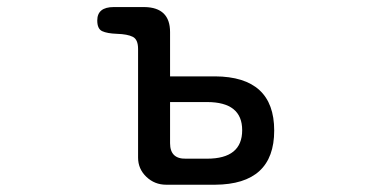

<svg xmlns="http://www.w3.org/2000/svg" viewBox="-20 -505 1040 533"><path d="M741.2 -142.6Q741.2 6.8 577.1 7.8H441.4Q409.2 7.8 386.2 -14.2Q363.3 -36.1 363.3 -67.4V-369.1Q363.3 -395.5 348.6 -402.8Q334 -410.2 304.7 -411.1Q277.3 -412.1 263.7 -418.5Q250 -424.8 250 -448.2Q250 -485.4 295.9 -485.4H380.9Q452.1 -484.4 452.1 -416V-293H577.1Q741.2 -292 741.2 -142.6ZM496.1 -64.5H554.7Q652.3 -64.5 652.3 -143.6Q652.3 -221.7 554.7 -221.7H452.1V-107.4Q452.1 -63.5 496.1 -64.5Z"/></svg>

Font: KTXP_ComRound
Style: Medium
Weight: 500
Version: Version 1.01;May 16, 2022;FontCreator 13.0.0.2683 64-bit